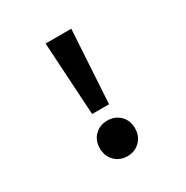

<svg xmlns="http://www.w3.org/2000/svg" viewBox="-158 -802 915 945"><g transform="rotate(-30 300.0 -329.0)"><path d="M252 -254.9 227.1 -669.9H373L348.1 -254.9ZM200.2 -89.8Q200.2 -133.8 228.5 -161.9Q256.8 -189.9 299.8 -189.9Q342.8 -189.9 371.3 -161.9Q399.9 -133.8 399.9 -89.8Q399.9 -44.9 371.3 -16.4Q342.8 12.2 299.8 12.2Q256.8 12.2 228.5 -16.4Q200.2 -44.9 200.2 -89.8Z"/></g></svg>

Font: Office Code Pro D Bold
Style: Regular
Weight: 700
Designer: Nathan Rutzky & Paul D. Hunt
Foundry: Adobe Systems Incorporated
Version: Version 1.004;PS 001.004;hotconv 1.0.70;makeotf.lib2.5.58329